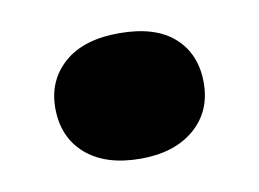

<svg xmlns="http://www.w3.org/2000/svg" viewBox="-38 -233 401 297"><g transform="rotate(-10 162.5 -84.5)"><path d="M163 14Q108 14 77 -13Q46 -40 46 -86Q46 -129 76.5 -156Q107 -183 163 -183Q220 -183 249.5 -156.5Q279 -130 279 -85Q279 -40 247.5 -13Q216 14 163 14Z"/></g></svg>

Font: Literata 18pt Black
Style: Regular
Weight: 900
Designer: Latin by Veronika Burian and Jose Scaglione. Greek by Irene Vlachou. Cyrillic by Vera Evstafieva.
Foundry: TypeTogether
Version: Version 3.103;gftools[0.9.29]